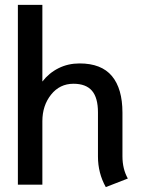

<svg xmlns="http://www.w3.org/2000/svg" viewBox="-20 -754 584 784"><path d="M380 -115V-295Q380 -355 355.5 -383.5Q331 -412 280 -412Q224 -412 188.5 -367.5Q153 -323 153 -259V0H53V-734H153V-421Q180 -456 219 -475.5Q258 -495 305 -495Q394 -495 437 -443.5Q480 -392 480 -294V-116Q480 -64 502 -25L412 10Q380 -47 380 -115Z"/></svg>

Font: Niramit Medium
Style: Regular
Weight: 500
Designer: Katatrad Aksorn Co.,Ltd.
Foundry: Cadson Demak Co.,Ltd.
Version: Version 1.000; ttfautohint (v1.6)